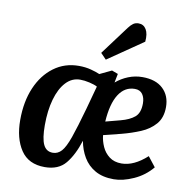

<svg xmlns="http://www.w3.org/2000/svg" viewBox="-87 -877 978 978"><g transform="rotate(10 402.0 -388.0)"><path d="M619 -524Q688 -524 725.5 -488.5Q763 -453 763 -394Q763 -339 734 -305.5Q705 -272 659.5 -253Q614 -234 564 -221L472 -198Q475 -168 488 -139Q501 -110 526 -91Q551 -72 589 -72Q653 -72 720 -133L760 -82Q722 -36 666.5 -11Q611 14 564 14Q507 14 468 -8Q429 -30 406.5 -68Q384 -106 376 -152Q352 -76 315 -31Q278 14 207 14Q123 14 83 -46Q43 -106 43 -201Q43 -296 74 -368.5Q105 -441 161 -482.5Q217 -524 290 -524Q324 -524 352.5 -516.5Q381 -509 399 -501L460 -530L492 -518L483 -472Q511 -496 546 -510Q581 -524 619 -524ZM644 -392Q644 -421 631 -439.5Q618 -458 591 -458Q539 -458 508 -409.5Q477 -361 471 -268L547 -288Q593 -300 618.5 -321.5Q644 -343 644 -392ZM235 -65Q261 -65 280 -86Q299 -107 318 -161Q337 -215 365 -315L398 -436Q383 -444 357 -450Q331 -456 309 -456Q266 -456 235 -422.5Q204 -389 187.5 -330.5Q171 -272 171 -197Q171 -128 186 -96.5Q201 -65 235 -65ZM501 -758Q513 -774 524.5 -782Q536 -790 552 -790Q578 -790 591.5 -767.5Q605 -745 601 -704L419 -579L390 -609Z"/></g></svg>

Font: Literata 12pt SemiBold
Style: Italic
Weight: 600
Italic angle: -2°
Designer: Latin by Veronika Burian and Jose Scaglione. Greek by Irene Vlachou. Cyrillic by Vera Evstafieva
Foundry: TypeTogether
Version: Version 3.002